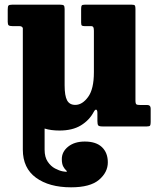

<svg xmlns="http://www.w3.org/2000/svg" viewBox="-20 -540 693 820"><path d="M440.5 153.5Q440.5 196 402.8 228Q365 260 283.5 260Q190 260 133.8 219Q77.5 178 77.5 99V-419.5Q75.5 -428.5 61.5 -428.5H32.5Q21.5 -428.5 17.2 -431.8Q13 -435 13 -446.5V-499Q13 -512 16 -516Q19 -520 31.5 -520H237Q248.5 -520 252.2 -516.8Q256 -513.5 256 -501.5V-175.5Q256 -131 266.5 -111.5Q277 -92 301.5 -92Q331.5 -92 356.2 -125.8Q381 -159.5 381 -231.5V-408.5Q381 -419.5 378.5 -424Q376 -428.5 367.5 -428.5H340.5Q332.5 -428.5 329.5 -431Q326.5 -433.5 326.5 -444V-502Q326.5 -513 329 -516.5Q331.5 -520 342 -520H542.5Q553.5 -520 556 -516.5Q558.5 -513 558.5 -502V-111Q558.5 -97 562.8 -94.2Q567 -91.5 580.5 -91.5H609.5Q623.5 -91.5 623.5 -76V-19Q623.5 -7.5 621 -3.8Q618.5 0 607.5 0H417.5Q403.5 0 399.8 -4.2Q396 -8.5 396 -23V-57.5Q396 -69.5 391.2 -71.5Q386.5 -73.5 380 -61.5Q361.5 -26.5 325.5 -4.5Q289.5 17.5 234 17.5Q197.5 17.5 170.5 9V99Q170.5 131 183.8 150.5Q197 170 215 179.5Q233 189 247.8 191.8Q262.5 194.5 265 193Q267.5 191.5 262 187Q256.5 182.5 250.2 171.2Q244 160 244 139.5Q244 108 271.2 86.2Q298.5 64.5 342 64.5Q390.5 64.5 415.5 88.5Q440.5 112.5 440.5 153.5Z"/></svg>

Font: Besley* Narrow Heavy
Style: Regular
Weight: 800
Width: 4
Designer: Owen Earl
Foundry: indestructible type*
Version: Version 3.000; ttfautohint (v1.8.3)